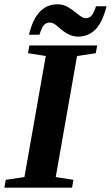

<svg xmlns="http://www.w3.org/2000/svg" viewBox="-30 -864 510 884"><path d="M226.6 -48.8 308.1 -36.1 301.8 0H-9.8L-3.4 -36.1L82.5 -48.8L180.7 -606L99.1 -619.1L105.5 -654.8H417.5L411.1 -619.1L324.7 -606ZM328.6 -695.3Q287.1 -695.3 240.2 -738.3Q216.3 -760.3 200.2 -760.3Q181.6 -760.3 171.4 -747.6Q161.1 -734.9 151.9 -704.1H103.5Q136.2 -844.2 234.9 -844.2Q260.7 -844.2 281.2 -832.5Q301.8 -820.8 324.2 -802.2Q349.6 -780.3 363.8 -780.3Q381.8 -780.3 392.1 -792.7Q402.3 -805.2 412.1 -835H460.4Q441.9 -760.7 409.2 -728Q376.5 -695.3 328.6 -695.3Z"/></svg>

Font: Tinos
Style: Bold Italic
Weight: 700
Italic angle: -16.333°
Designer: Steve Matteson
Foundry: Monotype Imaging Inc.
Version: Version 1.23